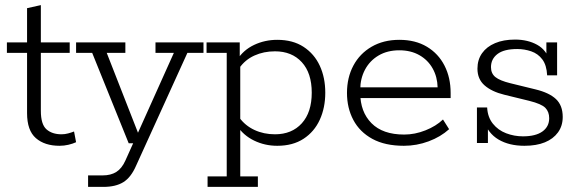

<svg xmlns="http://www.w3.org/2000/svg" viewBox="-20 -561 2268 752"><path d="M213 10Q155 10 120.5 -20Q86 -50 86 -118V-354H7V-395H86V-529L140 -541V-395H253V-354H140V-127Q140 -74 162 -54.5Q184 -35 221 -35Q234 -35 247 -38.5Q260 -42 270 -46L278 -4Q265 2 248 6Q231 10 213 10Z M385 171H325V126H382Q414 126 435.5 112.5Q457 99 471 68L507 -12L520 0H484L341 -354H278V-395H471V-354H398L526 -27L515 -29L661 -354H589V-395H777V-354H714L513 88Q493 134 463 152.5Q433 171 385 171Z M789 -395H919V-332L909 -327Q933 -365 975 -385Q1017 -405 1066 -405Q1127 -405 1169 -377.5Q1211 -350 1232.5 -303.5Q1254 -257 1254 -198Q1254 -139 1232.5 -92Q1211 -45 1169 -17.5Q1127 10 1066 10Q1017 10 975 -10.5Q933 -31 909 -68L921 -63V130H990V171H793V130H868V-354H789ZM1057 -35Q1123 -35 1162 -78Q1201 -121 1201 -198Q1201 -275 1162 -317.5Q1123 -360 1057 -360Q1013 -360 976.5 -343.5Q940 -327 917 -294L921 -319V-74L917 -101Q940 -69 976.5 -52Q1013 -35 1057 -35Z M1562 10Q1488 10 1438.5 -17Q1389 -44 1364 -91Q1339 -138 1339 -197Q1339 -257 1364 -304Q1389 -351 1435.5 -378Q1482 -405 1544 -405Q1607 -405 1652 -378Q1697 -351 1721 -304Q1745 -257 1745 -197V-177H1373V-219H1694Q1693 -260 1674.5 -293Q1656 -326 1622.5 -345Q1589 -364 1544 -364Q1497 -364 1462.5 -343.5Q1428 -323 1409.5 -288Q1391 -253 1391 -210V-197Q1391 -123 1435 -78.5Q1479 -34 1563 -34Q1605 -34 1646.5 -50.5Q1688 -67 1715 -93L1739 -55Q1706 -25 1659 -7.5Q1612 10 1562 10Z M2034 10Q1974 10 1932.5 -14.5Q1891 -39 1874 -90L1891 -97V-1H1848V-140H1888Q1890 -102 1910.5 -76.5Q1931 -51 1962.5 -39Q1994 -27 2028 -27Q2078 -27 2104.5 -46Q2131 -65 2131 -98Q2131 -123 2116 -138.5Q2101 -154 2053 -166L1955 -190Q1906 -202 1878 -226.5Q1850 -251 1850 -292Q1850 -327 1868 -352.5Q1886 -378 1919 -392Q1952 -406 1997 -406Q2047 -406 2084 -385.5Q2121 -365 2134 -320L2120 -316V-395H2162V-266H2123Q2121 -306 2104 -328.5Q2087 -351 2060.5 -360Q2034 -369 2006 -369Q1954 -369 1928.5 -349.5Q1903 -330 1903 -298Q1903 -273 1920.5 -259Q1938 -245 1979 -235L2077 -211Q2131 -198 2157.5 -173Q2184 -148 2184 -103Q2184 -68 2165.5 -42.5Q2147 -17 2114 -3.5Q2081 10 2034 10Z"/></svg>

Font: Rokkitt Light
Style: Regular
Weight: 300
Version: Version 3.103